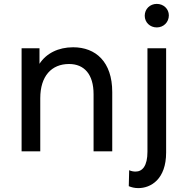

<svg xmlns="http://www.w3.org/2000/svg" viewBox="-20 -778 966 987"><path d="M356 -535C280 -535 218 -504 183 -450V-530H91V0H187V-273C187 -387 245 -449 335 -449C413 -449 461 -396 461 -294V0H557V-305C557 -460 472 -535 356 -535ZM644 97 642 179C656 185 672 189 691 189C755 189 834 144 834 6V-530H738V2C738 75 712 104 677 104C666 104 655 102 644 97ZM786 -637C821 -637 848 -664 848 -699C848 -732 821 -758 786 -758C751 -758 724 -732 724 -697C724 -663 751 -637 786 -637Z"/></svg>

Font: Chess Sans Medium
Style: Regular
Weight: 500
Designer: Wolf Bōese
Foundry: Wolf Bōese
Version: Version 7.223;Glyphs 3.3 (3306)